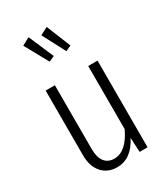

<svg xmlns="http://www.w3.org/2000/svg" viewBox="-200 -900 877 1003"><g transform="rotate(-30 238.0 -399.0)"><path d="M141.1 -809.1 206.1 -658.2 172.9 -643.1 95.2 -784.2ZM250 -808.1 309.1 -662.1 275.9 -647 204.1 -784.2ZM392.1 -522.9V0H344.2L339.8 -86.9Q289.6 11.2 204.1 11.2Q146.5 11.2 112.8 -27.6Q79.1 -66.4 79.1 -131.8V-522.9H134.8V-137.2Q134.8 -87.4 155.3 -61.3Q175.8 -35.2 212.9 -35.2Q285.6 -35.2 335.9 -142.1V-522.9Z"/></g></svg>

Font: Fira Sans Compressed Light
Style: Regular
Weight: 300
Width: 1
Designer: Carrois Corporate & Edenspiekermann AG
Foundry: Carrois Corporate GbR & Edenspiekermann AG
Version: Version 4.203;PS 004.203;hotconv 1.0.88;makeotf.lib2.5.64775